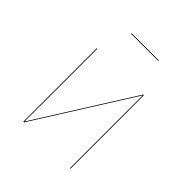

<svg xmlns="http://www.w3.org/2000/svg" viewBox="-188 -824 956 956"><g transform="rotate(45 290.0 -346.0)"><path d="M386.1 -688.6V-692.5H194.4V-688.6ZM456.1 -517.2H450.9L128.1 -4.5C128.3 -45.1 128.3 -83.7 128.3 -123.5V-517.2H124.3V0H129.6L452.3 -512.7C452.2 -473.4 452.1 -433.6 452.1 -394V0H456.1Z"/></g></svg>

Font: Fira Sans Four
Style: Regular
Weight: 100
Designer: Carrois Corporate & Edenspiekermann AG
Foundry: Carrois Corporate GbR & Edenspiekermann AG
Version: Version 4.203;PS 004.203;hotconv 1.0.88;makeotf.lib2.5.64775